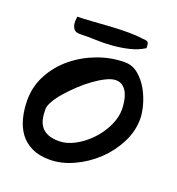

<svg xmlns="http://www.w3.org/2000/svg" viewBox="-114 -695 730 791"><g transform="rotate(20 251.0 -300.0)"><path d="M19.5 -198.2Q19.5 -258.8 47.9 -311Q76.2 -363.3 122.6 -400.9Q168.9 -438.5 227.1 -460Q285.2 -481.4 344.7 -481.4Q377.9 -481.4 403.8 -460Q429.7 -438.5 447.3 -407.7Q464.8 -377 474.1 -342.8Q483.4 -308.6 483.4 -283.2Q483.4 -228.5 457 -177.2Q430.7 -126 388.7 -86.4Q346.7 -46.9 293.9 -22.5Q241.2 2 188.5 2Q141.6 2 109.4 -14.2Q77.1 -30.3 57.6 -57.1Q38.1 -84 28.8 -120.6Q19.5 -157.2 19.5 -198.2ZM102.5 -188.5Q102.5 -163.1 106.9 -144Q111.3 -125 122.6 -111.3Q133.8 -97.7 152.3 -90.3Q170.9 -83 198.2 -83Q234.4 -83 270.5 -103Q306.6 -123 335.4 -153.8Q364.3 -184.6 381.8 -221.7Q399.4 -258.8 399.4 -293.9Q399.4 -309.6 396.5 -328.1Q393.6 -346.7 386.7 -362.3Q379.9 -377.9 367.2 -388.7Q354.5 -399.4 335 -399.4Q317.4 -399.4 293.5 -387.7Q269.5 -376 243.7 -357.4Q217.8 -338.9 192.9 -315.4Q168 -292 147.5 -268.6Q127 -245.1 114.7 -223.6Q102.5 -202.1 102.5 -188.5ZM93.8 -569.3Q93.8 -572.3 94.7 -580.6Q95.7 -588.9 95.7 -590.8Q120.1 -590.8 158.7 -593.8Q197.3 -596.7 237.8 -599.1Q278.3 -601.6 315.9 -601.6Q353.5 -601.6 376 -597.7Q393.6 -597.7 400.9 -593.8Q408.2 -589.8 408.2 -566.4Q378.9 -547.9 343.3 -539.6Q307.6 -531.2 271 -528.3Q234.4 -525.4 199.7 -526.9Q165 -528.3 137.7 -527.3Q111.3 -525.4 102.5 -538.1Q93.8 -550.8 93.8 -569.3Z"/></g></svg>

Font: Gloria Hallelujah
Style: Regular
Weight: 400
Designer: Kimberly Geswein
Foundry: Kimberly Geswein
Version: Version 1.004 2010